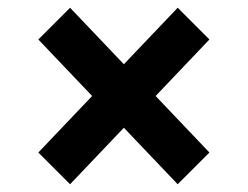

<svg xmlns="http://www.w3.org/2000/svg" viewBox="-20 -547 640 496"><path d="M161 -71 79 -153 218 -299 79 -445 161 -527 300 -381 439 -527 521 -445 382 -299 521 -153 439 -71 300 -217Z"/></svg>

Font: Anuphan
Style: Bold
Weight: 700
Designer: Mike Abbink, Paul van der Laan, Pieter van Rosmalen, Mint Tantisuwanna
Foundry: Bold Monday; Cadson Demak
Version: Version 3.002;hotconv 1.0.109;makeotfexe 2.5.65596